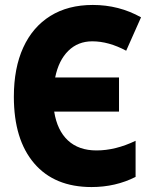

<svg xmlns="http://www.w3.org/2000/svg" viewBox="-20 -746 603 776"><path d="M350 10Q200 10 118 -86Q36 -182 36 -355Q36 -471 74 -554Q112 -637 183.5 -681.5Q255 -726 355 -726Q461 -726 550 -676L490 -541Q419 -579 353 -579Q295 -579 256 -540.5Q217 -502 203 -433H461V-295H199Q211 -219 254.5 -178.5Q298 -138 370 -138Q447 -138 528 -177V-31Q447 10 350 10Z"/></svg>

Font: Noto Sans Mono SemiCondensed Black
Style: Regular
Weight: 900
Width: 4
Designer: Monotype Design Team
Foundry: Monotype Imaging Inc.
Version: Version 2.014; ttfautohint (v1.8.4.7-5d5b)